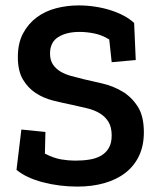

<svg xmlns="http://www.w3.org/2000/svg" viewBox="-20 -680 588 710"><path d="M512 -191Q512 -142 494.5 -104.5Q477 -67 444.5 -41.5Q412 -16 366.5 -3Q321 10 266 10Q200 10 138.5 -6Q77 -22 41 -52L59 -201L148 -192L146 -112Q179 -95 206.5 -90.5Q234 -86 258 -86Q287 -86 311.5 -90Q336 -94 354 -104.5Q372 -115 382.5 -133Q393 -151 393 -179Q393 -210 381 -229.5Q369 -249 349 -261Q329 -273 302.5 -279.5Q276 -286 248 -292Q213 -299 177 -308Q141 -317 112 -336Q83 -355 64.5 -386.5Q46 -418 46 -469Q46 -520 65 -556Q84 -592 115.5 -615.5Q147 -639 187.5 -649.5Q228 -660 271 -660Q301 -660 331 -655.5Q361 -651 388 -642.5Q415 -634 437.5 -622Q460 -610 476 -595L482 -458L393 -450L384 -534Q356 -551 328 -556.5Q300 -562 274 -562Q226 -562 195.5 -543Q165 -524 165 -482Q165 -458 175.5 -442Q186 -426 203.5 -415.5Q221 -405 243.5 -399Q266 -393 290 -387Q321 -380 359.5 -371Q398 -362 432 -342Q466 -322 489 -286.5Q512 -251 512 -191Z"/></svg>

Font: Zilla Slab SemiBold
Style: Regular
Weight: 600
Designer: Typotheque.com
Foundry: Typotheque type foundry
Version: Version 1.1; 2017